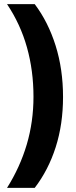

<svg xmlns="http://www.w3.org/2000/svg" viewBox="-20 -751 367 929"><path d="M285 -282Q285 -150 249.5 -39Q214 72 148 158H14Q77 58 109.5 -52Q142 -162 142 -283Q142 -409 110.5 -521.5Q79 -634 14 -731H148Q213 -645 249 -530.5Q285 -416 285 -282Z"/></svg>

Font: Noto Sans Lao UI Cond ExtBd
Style: Regular
Weight: 800
Width: 3
Designer: Monotype Design Team
Foundry: Monotype Imaging Inc.
Version: Version 2.000; ttfautohint (v1.8.4.7-5d5b)